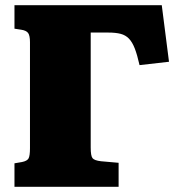

<svg xmlns="http://www.w3.org/2000/svg" viewBox="-20 -723 689 743"><path d="M36 0V-91L65 -96Q85 -100 90.5 -110Q96 -120 96 -149V-560Q96 -585 89 -595Q82 -605 62 -608L36 -612V-703H606L634 -484L520 -471Q511 -511 501.5 -535.5Q492 -560 479 -573.5Q466 -587 447 -592Q428 -597 399 -597H331V-152Q331 -120 338 -111Q345 -102 371 -99L439 -93V0Z"/></svg>

Font: Literata 18pt Black
Style: Regular
Weight: 900
Designer: Latin by Veronika Burian and Jose Scaglione. Greek by Irene Vlachou. Cyrillic by Vera Evstafieva.
Foundry: TypeTogether
Version: Version 3.103;gftools[0.9.29]